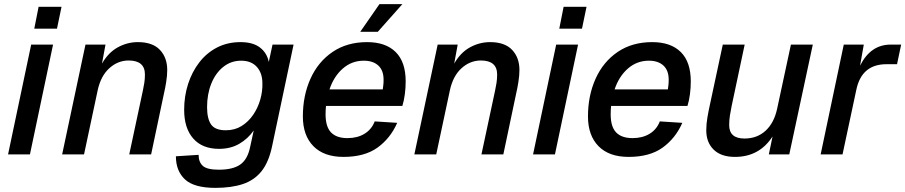

<svg xmlns="http://www.w3.org/2000/svg" viewBox="-20 -748 4385 930"><path d="M19 0 131 -532H237L125 0ZM146 -609 167 -715H278L256 -609Z M281 0 394 -532H491L474 -440Q505 -494 551 -519Q597 -544 648 -544Q719 -544 754.5 -506.5Q790 -469 790 -409Q790 -382 785 -351Q780 -320 775 -299L712 0H606L672 -309Q676 -327 679 -346.5Q682 -366 682 -387Q682 -455 603 -455Q551 -455 509.5 -417.5Q468 -380 453 -310L387 0Z M1023 162Q920 162 876 121Q832 80 832 9L942 2Q942 37 962.5 55.5Q983 74 1040 74Q1109 74 1144.5 48.5Q1180 23 1192 -38L1209 -116Q1181 -76 1139 -51.5Q1097 -27 1041 -27Q960 -27 916 -77Q872 -127 872 -216Q872 -282 891 -341Q910 -400 945.5 -446Q981 -492 1031.5 -518Q1082 -544 1145 -544Q1205 -544 1239 -518Q1273 -492 1282 -448L1300 -532H1402L1298 -40Q1282 37 1247 81Q1212 125 1156.5 143.5Q1101 162 1023 162ZM1074 -117Q1117 -117 1150 -137.5Q1183 -158 1206 -191.5Q1229 -225 1240.5 -265Q1252 -305 1251 -344Q1251 -394 1224 -424Q1197 -454 1148 -454Q1099 -454 1061.5 -424Q1024 -394 1003.5 -343Q983 -292 983 -229Q983 -173 1002.5 -145Q1022 -117 1074 -117Z M1644 12Q1549 12 1498 -40Q1447 -92 1447 -184Q1447 -285 1484 -367Q1521 -449 1591 -496.5Q1661 -544 1758 -544Q1848 -544 1896.5 -496Q1945 -448 1945 -354Q1945 -323 1941 -292Q1937 -261 1929 -235H1559Q1557 -215 1557 -194Q1557 -134 1583.5 -106.5Q1610 -79 1663 -79Q1711 -79 1745.5 -100Q1780 -121 1795 -160L1904 -153Q1871 -78 1808.5 -33Q1746 12 1644 12ZM1742 -454Q1684 -454 1640.5 -416Q1597 -378 1576 -315H1834Q1835 -324 1836.5 -334.5Q1838 -345 1838 -362Q1838 -407 1812.5 -430.5Q1787 -454 1742 -454ZM1725 -594 1818 -728H1929L1810 -594Z M1987 0 2100 -532H2197L2180 -440Q2211 -494 2257 -519Q2303 -544 2354 -544Q2425 -544 2460.5 -506.5Q2496 -469 2496 -409Q2496 -382 2491 -351Q2486 -320 2481 -299L2418 0H2312L2378 -309Q2382 -327 2385 -346.5Q2388 -366 2388 -387Q2388 -455 2309 -455Q2257 -455 2215.5 -417.5Q2174 -380 2159 -310L2093 0Z M2562 0 2674 -532H2780L2668 0ZM2689 -609 2710 -715H2821L2799 -609Z M3025 12Q2930 12 2879 -40Q2828 -92 2828 -184Q2828 -285 2865 -367Q2902 -449 2972 -496.5Q3042 -544 3139 -544Q3229 -544 3277.5 -496Q3326 -448 3326 -354Q3326 -323 3322 -292Q3318 -261 3310 -235H2940Q2938 -215 2938 -194Q2938 -134 2964.5 -106.5Q2991 -79 3044 -79Q3092 -79 3126.5 -100Q3161 -121 3176 -160L3285 -153Q3252 -78 3189.5 -33Q3127 12 3025 12ZM3123 -454Q3065 -454 3021.5 -416Q2978 -378 2957 -315H3215Q3216 -324 3217.5 -334.5Q3219 -345 3219 -362Q3219 -407 3193.5 -430.5Q3168 -454 3123 -454Z M3540 12Q3473 12 3437 -23Q3401 -58 3401 -117Q3401 -147 3406.5 -179Q3412 -211 3418 -238L3481 -532H3587L3524 -235Q3519 -211 3515.5 -188.5Q3512 -166 3512 -142Q3512 -77 3586 -77Q3647 -77 3688 -114.5Q3729 -152 3744 -220L3811 -532H3917L3803 0H3704L3722 -87Q3658 12 3540 12Z M3955 0 4067 -532H4164L4146 -430Q4197 -532 4294 -532H4345L4325 -437H4274Q4154 -437 4128 -314L4061 0Z"/></svg>

Font: Geist Medium
Style: Italic
Weight: 500
Italic angle: -12°
Designer: Basement.studio, Andrés Briganti, Mateo Zaragoza
Foundry: Basement.studio, Vercel, Andrés Briganti, Guido Ferreyra, Mateo Zaragoza
Version: Version 1.500; ttfautohint (v1.8.4.7-5d5b)